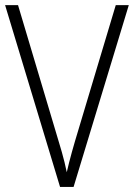

<svg xmlns="http://www.w3.org/2000/svg" viewBox="-20 -734 526 754"><path d="M485.8 -713.9 269 0H215.8L0 -713.9H50.8L210.4 -178.7Q216.8 -157.7 222.7 -137.2Q228.5 -116.7 233.4 -96.9Q238.3 -77.1 242.2 -57.6Q246.6 -77.1 251.5 -96.4Q256.3 -115.7 262.2 -136.5Q268.1 -157.2 274.4 -179.2L434.6 -713.9Z"/></svg>

Font: Open Sans SemiCondensed Light
Style: Regular
Weight: 300
Width: 4
Designer: Monotype Design Team
Foundry: Monotype Imaging Inc.
Version: Version 3.000